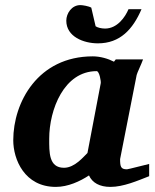

<svg xmlns="http://www.w3.org/2000/svg" viewBox="-20 -721 607 753"><path d="M565 -30V-78C555 -76 483 -57 478 -57C454 -57 451 -67 451 -97L516 -427C518 -436 534 -468 541 -488H434L427 -479C404 -491 373 -500 344 -500C129 -500 32 -320 32 -171C32 -96 76 12 199 12C247 12 294 -10 329 -33C342 -4 371 12 413 12C464 12 519 -12 565 -30ZM375 -394C328 -149 338 -201 323 -121C309 -108 274 -63 231 -63C171 -63 173 -124 173 -177C173 -291 231 -442 359 -442C370 -442 377 -400 375 -394ZM535 -685H484C471 -654 440 -609 392 -609C377 -609 362 -613 355 -618L338 -691C328 -697 304 -701 295 -701C261 -701 240 -668 240 -640C240 -577 308 -551 364 -551C451 -551 501 -606 535 -685Z"/></svg>

Font: Veleka
Style: Bold Italic
Weight: 700
Italic angle: -12°
Designer: Stefan Peev, Context Ltd, 2016; SIL International, 1997-2014.
Foundry: Stefan Peev, Context Ltd, 2016
Version: Version 5.000